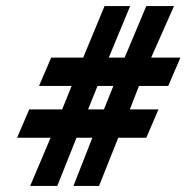

<svg xmlns="http://www.w3.org/2000/svg" viewBox="-20 -600 612 630"><path d="M36 -148H146L79 10H168L231 -148H283L221 10H305L368 -148H460L500 -241H406L436 -318H532L572 -411H476L551 -580H460L389 -411H337L407 -580H323L253 -411H148L108 -318H215L184 -241H76ZM269 -241 300 -318H352L321 -241Z"/></svg>

Font: Charger Pro
Style: ExBdNarObl
Weight: 400
Designer: Jasper
Foundry: Cannot Into Space Fonts
Version: Version 1.09